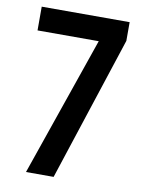

<svg xmlns="http://www.w3.org/2000/svg" viewBox="-82 -771 617 828"><g transform="rotate(10 227.0 -357.0)"><path d="M90 0H211L418 -632V-714H33V-610H301Z"/></g></svg>

Font: Noto Sans Khmer ExtraCondensed SemiBold
Style: Regular
Weight: 600
Width: 2
Designer: Danh Hong and the Monotype Design Team
Foundry: Monotype Imaging Inc.
Version: Version 2.004